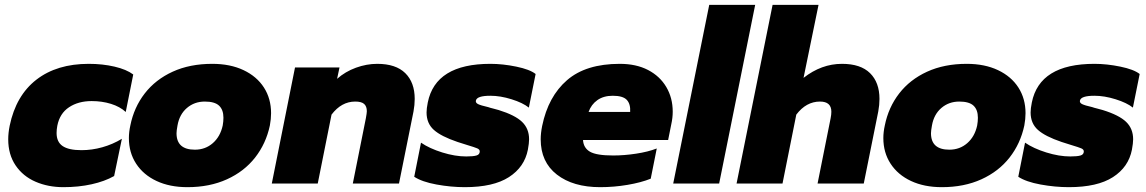

<svg xmlns="http://www.w3.org/2000/svg" viewBox="-20 -759 4740 794"><path d="M14 -183Q14 -209 20 -239Q46 -364 130.5 -429.5Q215 -495 347 -495Q404 -495 453.5 -483.5Q503 -472 531 -451L500 -296Q476 -318 439 -329.5Q402 -341 359 -341Q304 -341 265.5 -315.5Q227 -290 217 -239Q214 -223 214 -209Q214 -172 239 -155Q264 -138 317 -138Q360 -138 403 -150Q446 -162 484 -185L452 -31Q413 -9 359 3Q305 15 242 15Q179 15 127 -7.5Q75 -30 44.5 -75Q14 -120 14 -183Z M513 -188Q513 -213 519 -240Q534 -315 578.5 -372.5Q623 -430 694 -462.5Q765 -495 858 -495Q932 -495 987 -469Q1042 -443 1071.5 -397Q1101 -351 1101 -291Q1101 -267 1096 -240Q1080 -165 1035 -107.5Q990 -50 918.5 -17.5Q847 15 755 15Q682 15 627.5 -10.5Q573 -36 543 -82Q513 -128 513 -188ZM901 -240Q904 -257 904 -272Q904 -305 886 -322Q868 -339 827 -339Q784 -339 753 -312.5Q722 -286 714 -240Q710 -218 710 -208Q710 -140 786 -140Q829 -140 860 -167Q891 -194 901 -240Z M1200 -480H1384L1374 -433Q1408 -463 1452 -479Q1496 -495 1540 -495Q1617 -495 1656 -456.5Q1695 -418 1695 -350Q1695 -325 1690 -298L1630 0H1439L1493 -270Q1497 -292 1497 -299Q1497 -319 1486 -329Q1475 -339 1449 -339Q1392 -339 1351 -285L1294 0H1104Z M1693 -28 1721 -169Q1756 -145 1809 -128.5Q1862 -112 1908 -112Q1937 -112 1950.5 -116Q1964 -120 1964 -133Q1964 -141 1953.5 -145.5Q1943 -150 1913 -159L1872 -172Q1804 -195 1774 -222Q1744 -249 1744 -294Q1744 -310 1749 -335Q1781 -495 2008 -495Q2059 -495 2115 -483.5Q2171 -472 2195 -453L2167 -314Q2142 -334 2095.5 -348.5Q2049 -363 2008 -363Q1952 -363 1948 -343Q1946 -334 1957 -328.5Q1968 -323 1999 -316Q2007 -313 2018 -310.5Q2029 -308 2042 -304Q2110 -283 2139 -255Q2168 -227 2168 -183Q2168 -167 2163 -140Q2149 -68 2084.5 -26.5Q2020 15 1902 15Q1845 15 1785 4Q1725 -7 1693 -28Z M2216 -183Q2216 -208 2222 -238Q2247 -360 2325 -427.5Q2403 -495 2543 -495Q2611 -495 2660 -469.5Q2709 -444 2735.5 -399Q2762 -354 2762 -297Q2762 -272 2756 -245L2743 -180H2391Q2393 -147 2420 -131.5Q2447 -116 2516 -116Q2561 -116 2610.5 -123.5Q2660 -131 2696 -145L2671 -20Q2631 -4 2575 5.5Q2519 15 2462 15Q2350 15 2283 -37Q2216 -89 2216 -183ZM2586 -296Q2588 -329 2572 -346Q2556 -363 2514 -363Q2476 -363 2450.5 -345Q2425 -327 2414 -296Z M2913 -739H3103L2954 0H2764Z M3175 -739H3365L3303 -437Q3377 -495 3462 -495Q3539 -495 3578 -456.5Q3617 -418 3617 -350Q3617 -325 3612 -298L3552 0H3361L3415 -270Q3418 -285 3418 -297Q3418 -339 3371 -339Q3314 -339 3273 -285L3216 0H3026Z M3633 -188Q3633 -213 3639 -240Q3654 -315 3698.5 -372.5Q3743 -430 3814 -462.5Q3885 -495 3978 -495Q4052 -495 4107 -469Q4162 -443 4191.5 -397Q4221 -351 4221 -291Q4221 -267 4216 -240Q4200 -165 4155 -107.5Q4110 -50 4038.5 -17.5Q3967 15 3875 15Q3802 15 3747.5 -10.5Q3693 -36 3663 -82Q3633 -128 3633 -188ZM4021 -240Q4024 -257 4024 -272Q4024 -305 4006 -322Q3988 -339 3947 -339Q3904 -339 3873 -312.5Q3842 -286 3834 -240Q3830 -218 3830 -208Q3830 -140 3906 -140Q3949 -140 3980 -167Q4011 -194 4021 -240Z M4191 -28 4219 -169Q4254 -145 4307 -128.5Q4360 -112 4406 -112Q4435 -112 4448.5 -116Q4462 -120 4462 -133Q4462 -141 4451.5 -145.5Q4441 -150 4411 -159L4370 -172Q4302 -195 4272 -222Q4242 -249 4242 -294Q4242 -310 4247 -335Q4279 -495 4506 -495Q4557 -495 4613 -483.5Q4669 -472 4693 -453L4665 -314Q4640 -334 4593.5 -348.5Q4547 -363 4506 -363Q4450 -363 4446 -343Q4444 -334 4455 -328.5Q4466 -323 4497 -316Q4505 -313 4516 -310.5Q4527 -308 4540 -304Q4608 -283 4637 -255Q4666 -227 4666 -183Q4666 -167 4661 -140Q4647 -68 4582.5 -26.5Q4518 15 4400 15Q4343 15 4283 4Q4223 -7 4191 -28Z"/></svg>

Font: Readiness ExtraBold
Style: Italic
Weight: 800
Italic angle: -12°
Designer: Katatrad Team
Foundry: CadsonDemak
Version: Version 1.00;January 16, 2020;FontCreator 12.0.0.2550 64-bit